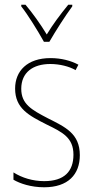

<svg xmlns="http://www.w3.org/2000/svg" viewBox="-20 -783 396 813"><path d="M166 -606H189C215 -651 255 -714 286 -756V-763H269C234 -720 204 -680 178 -637C152 -680 117 -729 88 -763H70V-756C97 -722 140 -653 166 -606ZM318 -126C318 -218 256 -245 183 -282C114 -318 70 -342 70 -407C70 -476 119 -512 193 -512C232 -512 273 -502 300 -486L312 -509C281 -526 239 -537 194 -537C95 -537 44 -482 44 -408C44 -324 102 -294 177 -256C245 -223 291 -200 291 -128C291 -57 252 -16 167 -16C119 -16 73 -30 37 -53V-22C64 -6 111 10 167 10C268 10 318 -44 318 -126Z"/></svg>

Font: Noto Sans Sinhala UI Condensed Thin
Style: Regular
Weight: 100
Width: 3
Designer: Jelle Bosma - Monotype Design Team
Foundry: Monotype Imaging Inc.
Version: Version 2.006